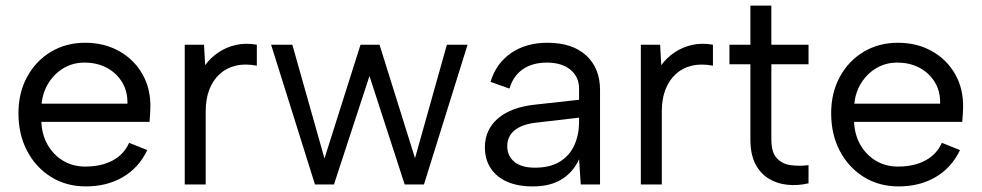

<svg xmlns="http://www.w3.org/2000/svg" viewBox="-20 -660 3512 687"><path d="M287 7Q217 7 162.5 -27Q108 -61 77 -120Q46 -179 46 -255Q46 -328 77 -385Q108 -442 162 -474.5Q216 -507 285 -507Q353 -507 406.5 -477Q460 -447 490 -394Q520 -341 518 -273Q518 -262 517 -250Q516 -238 515 -224H128Q130 -177 151 -141Q172 -105 206.5 -84.5Q241 -64 285 -64Q343 -64 383.5 -86Q424 -108 442 -149L507 -123Q477 -60 420 -26.5Q363 7 287 7ZM436 -289Q437 -332 417.5 -365Q398 -398 363 -417Q328 -436 282 -436Q242 -436 209 -417Q176 -398 154.5 -364.5Q133 -331 129 -289Z M641 -500H710L714 -427Q734 -454 762.5 -473Q791 -492 825.5 -499.5Q860 -507 899 -500V-425Q857 -433 823.5 -425Q790 -417 766 -395Q742 -373 729 -339.5Q716 -306 716 -262V0H641Z M1175 0H1107L950 -500H1026L1141 -93L1270 -500H1338L1465 -94L1579 -500H1653L1497 0H1428L1302 -388Z M2058 0 2052 -90Q2031 -44 1990 -18.5Q1949 7 1886 7Q1832 7 1794 -10Q1756 -27 1735.5 -58.5Q1715 -90 1715 -133Q1715 -196 1762 -236.5Q1809 -277 1898 -286L2052 -303V-343Q2052 -385 2021 -410.5Q1990 -436 1937 -436Q1885 -436 1850.5 -412Q1816 -388 1803 -343L1735 -367Q1755 -433 1808.5 -470Q1862 -507 1939 -507Q2028 -507 2077.5 -461.5Q2127 -416 2127 -338V0ZM2052 -239 1897 -221Q1847 -215 1821 -193.5Q1795 -172 1795 -137Q1795 -102 1820.5 -81Q1846 -60 1894 -60Q1949 -60 1984 -82Q2019 -104 2035.5 -141.5Q2052 -179 2052 -223Z M2273 -500H2342L2346 -427Q2366 -454 2394.5 -473Q2423 -492 2457.5 -499.5Q2492 -507 2531 -500V-425Q2489 -433 2455.5 -425Q2422 -417 2398 -395Q2374 -373 2361 -339.5Q2348 -306 2348 -262V0H2273Z M2665 -500V-640H2740V-500H2873V-430H2740V-161Q2740 -115 2759.5 -94Q2779 -73 2809.5 -69Q2840 -65 2873 -69V-4Q2834 5 2796.5 1Q2759 -3 2729.5 -21.5Q2700 -40 2682.5 -74Q2665 -108 2665 -161V-430H2590V-500Z M3195 7Q3125 7 3070.5 -27Q3016 -61 2985 -120Q2954 -179 2954 -255Q2954 -328 2985 -385Q3016 -442 3070 -474.5Q3124 -507 3193 -507Q3261 -507 3314.5 -477Q3368 -447 3398 -394Q3428 -341 3426 -273Q3426 -262 3425 -250Q3424 -238 3423 -224H3036Q3038 -177 3059 -141Q3080 -105 3114.5 -84.5Q3149 -64 3193 -64Q3251 -64 3291.5 -86Q3332 -108 3350 -149L3415 -123Q3385 -60 3328 -26.5Q3271 7 3195 7ZM3344 -289Q3345 -332 3325.5 -365Q3306 -398 3271 -417Q3236 -436 3190 -436Q3150 -436 3117 -417Q3084 -398 3062.5 -364.5Q3041 -331 3037 -289Z"/></svg>

Font: Albert Sans
Style: Regular
Weight: 400
Designer: Andreas Rasmussen
Foundry: a.Foundry
Version: Version 1.025